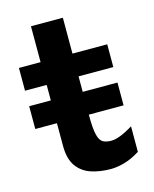

<svg xmlns="http://www.w3.org/2000/svg" viewBox="-102 -714 636 795"><g transform="rotate(-15 216.0 -316.5)"><path d="M107.4 -131.8V-644.5H244.1V-225.6Q244.1 -170.4 250.5 -143.6Q256.8 -116.7 270.5 -108.6Q284.2 -100.6 306.2 -100.6Q341.3 -100.6 400.4 -137.2V-27.8Q365.7 -5.9 333.5 3.2Q301.3 12.2 274.9 12.2Q229 12.2 190.9 -0.2Q152.8 -12.7 130.1 -44.2Q107.4 -75.7 107.4 -131.8ZM393.1 -393.1H14.6V-490.7H393.1ZM393.1 -229H14.6V-326.7H393.1Z"/></g></svg>

Font: Andika
Style: Bold
Weight: 700
Designer: Victor Gaultney, Annie Olsen, Julie Remington, Don Collingsworth, Eric Hays, Becca Hirsbrunner
Foundry: SIL International
Version: Version 6.101